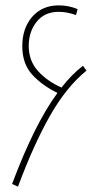

<svg xmlns="http://www.w3.org/2000/svg" viewBox="-20 -693 372 715"><path d="M302 -430Q227 -369 166 -261.5Q105 -154 47 2L25 -8Q109 -232 194 -347Q138 -374 100.5 -414.5Q63 -455 63 -521Q63 -588 100 -630.5Q137 -673 199 -673Q236 -673 269 -659L263 -637Q229 -649 199 -649Q146 -649 116.5 -612Q87 -575 87 -522Q87 -467 121 -429Q155 -391 209 -367Q248 -417 289 -448Z"/></svg>

Font: Noto Sans Arabic CondThin
Style: Regular
Weight: 250
Width: 3
Designer: Nadine Chahine
Foundry: Monotype Imaging Inc.
Version: Version 1.001